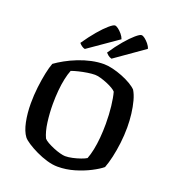

<svg xmlns="http://www.w3.org/2000/svg" viewBox="-170 -1104 1103 1231"><g transform="rotate(20 382.0 -488.5)"><path d="M364 0Q330 0 291 -11.5Q252 -23 215.5 -40.5Q179 -58 151.5 -76Q124 -94 113 -108Q89 -140 77 -198Q65 -256 65 -324Q65 -380 71.5 -434.5Q78 -489 87.5 -534.5Q97 -580 108 -608Q134 -627 170 -647Q206 -667 249 -684Q292 -701 336 -710.5Q380 -720 421 -720Q447 -720 481 -712Q515 -704 549 -690.5Q583 -677 610 -661Q637 -645 651 -630Q667 -604 677.5 -565Q688 -526 693.5 -480.5Q699 -435 699 -389Q699 -335 692.5 -281.5Q686 -228 675.5 -182Q665 -136 652 -102Q627 -81 580.5 -57Q534 -33 478 -16.5Q422 0 364 0ZM387 -80Q409 -80 436.5 -86Q464 -92 489.5 -101Q515 -110 527 -118Q538 -146 546 -184.5Q554 -223 558 -269Q562 -315 562 -363Q562 -427 555.5 -483Q549 -539 539 -575Q533 -583 515.5 -593.5Q498 -604 475 -613.5Q452 -623 429 -629.5Q406 -636 390 -636Q369 -636 339.5 -631.5Q310 -627 281.5 -620Q253 -613 234 -606Q223 -579 215 -541.5Q207 -504 203 -459.5Q199 -415 199 -368Q199 -306 207 -245Q215 -184 234 -144Q242 -134 261.5 -123Q281 -112 305 -102Q329 -92 351.5 -86Q374 -80 387 -80ZM453 -769Q438 -773 428 -781.5Q418 -790 413 -796Q448 -849 483 -890Q518 -931 545 -954Q572 -977 583 -977Q593 -977 606.5 -966.5Q620 -956 633 -940.5Q646 -925 651 -908ZM271 -769Q260 -771 249 -779Q238 -787 231 -796Q268 -850 302.5 -890.5Q337 -931 364 -954Q391 -977 402 -977Q411 -977 425 -966.5Q439 -956 452 -940.5Q465 -925 471 -908Z"/></g></svg>

Font: Texturina 12pt SemiBold
Style: Regular
Weight: 600
Designer: Guillermo Torres Carreño
Foundry: Omnibus-Type
Version: Version 1.002